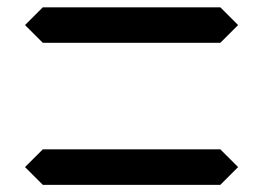

<svg xmlns="http://www.w3.org/2000/svg" viewBox="-20 -606 724 528"><path d="M97.7 -195.3H585.9L634.8 -146.5L585.9 -97.7H97.7L48.8 -146.5ZM97.7 -585.9H585.9L634.8 -537.1L585.9 -488.3H97.7L48.8 -537.1Z"/></svg>

Font: BabelStone Centaurian
Style: Regular
Weight: 400
Designer: Andrew West
Foundry: BabelStone
Version: Version 1.01 November 6, 2013